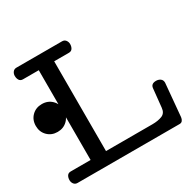

<svg xmlns="http://www.w3.org/2000/svg" viewBox="-176 -1034 1256 1232"><g transform="rotate(-30 452.0 -418.5)"><path d="M60.1 0Q43 0 33.4 -12.5Q23.9 -24.9 23.9 -41Q23.9 -59.6 32.2 -72.8Q40.5 -85.9 59.1 -85.9H206.1V-751H89.4Q70.8 -751 62.5 -764.4Q54.2 -777.8 54.2 -795.9Q54.2 -812 63.7 -824.5Q73.2 -836.9 90.3 -836.9H428.2Q445.3 -836.9 454.8 -824.5Q464.4 -812 464.4 -795.9Q464.4 -777.8 456.1 -764.4Q447.8 -751 429.2 -751H320.3V-85.9H664.1Q706.1 -85.9 735.8 -97.7Q765.6 -109.4 769 -147.9L783.2 -285.2Q786.6 -315.9 823.2 -315.9Q841.3 -315.9 854.7 -306.2Q868.2 -296.4 868.2 -276.9L846.2 -33.2Q844.7 -19.5 837.4 -9.8Q830.1 0 816.4 0ZM113.8 -347.2Q69.3 -347.2 40 -376.5Q10.7 -405.8 10.7 -450.2Q10.7 -495.1 40 -524.2Q69.3 -553.2 113.8 -553.2Q158.7 -553.2 187.7 -523.9Q216.8 -494.6 216.8 -450.2Q216.8 -405.8 187.5 -376.5Q158.2 -347.2 113.8 -347.2Z"/></g></svg>

Font: Cutive
Style: Regular
Weight: 400
Version: Version 1.100; ttfautohint (v1.8.4.7-5d5b)